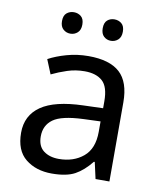

<svg xmlns="http://www.w3.org/2000/svg" viewBox="-83 -796 727 873"><g transform="rotate(10 280.5 -360.0)"><path d="M288 -545Q386 -545 433 -502Q480 -459 480 -365V0H416L399 -76H395Q360 -32 321.5 -11Q283 10 215 10Q142 10 94 -28.5Q46 -67 46 -149Q46 -229 109 -272.5Q172 -316 303 -320L394 -323V-355Q394 -422 365 -448Q336 -474 283 -474Q241 -474 203 -461.5Q165 -449 132 -433L105 -499Q140 -518 188 -531.5Q236 -545 288 -545ZM314 -259Q214 -255 175.5 -227Q137 -199 137 -148Q137 -103 164.5 -82Q192 -61 235 -61Q303 -61 348 -98.5Q393 -136 393 -214V-262ZM141 -681Q141 -707 155 -718.5Q169 -730 188 -730Q207 -730 221 -718.5Q235 -707 235 -681Q235 -656 221 -643.5Q207 -631 188 -631Q169 -631 155 -643.5Q141 -656 141 -681ZM329 -681Q329 -707 342.5 -718.5Q356 -730 375 -730Q394 -730 408 -718.5Q422 -707 422 -681Q422 -656 408 -643.5Q394 -631 375 -631Q356 -631 342.5 -643.5Q329 -656 329 -681Z"/></g></svg>

Font: Noto Sans
Style: Regular
Weight: 400
Designer: Monotype Design Team
Foundry: Monotype Imaging Inc.
Version: Version 2.007